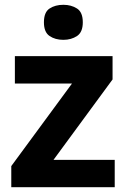

<svg xmlns="http://www.w3.org/2000/svg" viewBox="-20 -780 528 800"><path d="M458 0H27V-88L280 -432H42V-546H449V-449L203 -114H458ZM244 -760Q277 -760 301 -744.5Q325 -729 325 -687Q325 -646 301 -630Q277 -614 244 -614Q210 -614 186.5 -630Q163 -646 163 -687Q163 -729 186.5 -744.5Q210 -760 244 -760Z"/></svg>

Font: Noto Sans Gunjala Gondi
Style: Regular
Weight: 400
Designer: Ek Type
Foundry: Ek Type
Version: Version 1.004